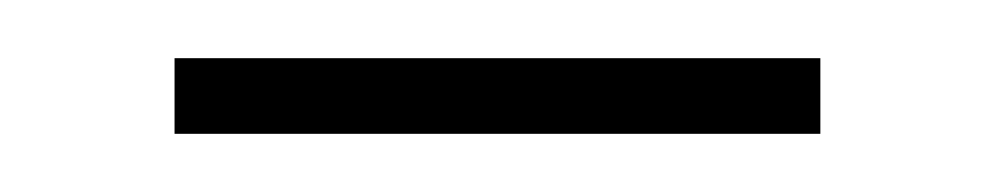

<svg xmlns="http://www.w3.org/2000/svg" viewBox="-20 -513 342 66"><path d="M40 -467V-493H262V-467Z"/></svg>

Font: Darker Grotesque Light Light
Style: Regular
Weight: 300
Version: Version 1.000;gftools[0.9.28]